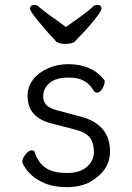

<svg xmlns="http://www.w3.org/2000/svg" viewBox="-20 -749 540 787"><path d="M255 18Q202 18 166.5 3.5Q131 -11 110.5 -30Q90 -49 80.5 -65.5Q71 -82 71 -85Q71 -99 84.5 -116Q98 -133 110 -133Q120 -133 122 -125Q129 -104 142.5 -84.5Q156 -65 182 -52.5Q208 -40 255 -40Q308 -40 336.5 -65.5Q365 -91 365 -126Q365 -162 348.5 -184.5Q332 -207 286 -218.5Q240 -230 195 -242Q93 -266 93 -356Q93 -394 115.5 -423Q138 -452 176.5 -469Q215 -486 260 -486Q356 -486 407 -422Q409 -421 409 -414Q409 -402 399.5 -385.5Q390 -369 377 -369Q369 -369 360 -383Q336 -422 289 -429Q275 -431 260 -431Q210 -431 183.5 -409Q157 -387 157 -354Q157 -333 169.5 -319Q182 -305 217 -296L303 -273Q431 -243 431 -128Q431 -50 349 -3Q309 18 255 18ZM248 -569Q224 -569 210 -579Q176 -615 139.5 -659Q103 -703 103 -713Q103 -729 123 -729Q132 -729 137 -723Q161 -702 192 -680.5Q223 -659 250 -638Q279 -659 309.5 -680.5Q340 -702 362 -723Q369 -729 379 -729Q396 -729 396 -713Q396 -708 385 -691Q347 -640 301 -594L289 -581Q279 -569 248 -569Z"/></svg>

Font: LXGW WenKai Mono Lite
Style: Regular
Weight: 400
Monospace: yes
Designer: LXGW / Fontworks Inc.
Foundry: LXGW / Fontworks Inc.
Version: Version 1.520; June 14, 2025